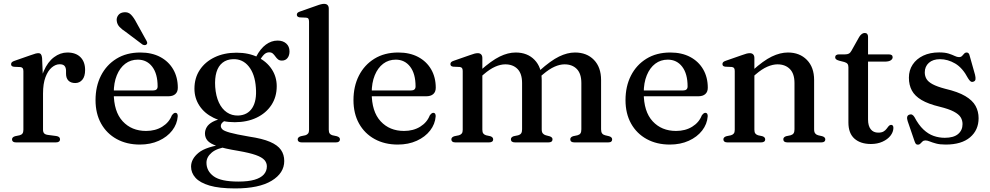

<svg xmlns="http://www.w3.org/2000/svg" viewBox="-20 -758 5269 1022"><path d="M192 -260Q192 -331 213 -379.8Q234 -428.5 267.5 -453.5Q301 -478.5 338.5 -478.5Q383.5 -478.5 408.2 -453.8Q433 -429 433 -385.5Q433 -351 418.2 -333.5Q403.5 -316 380.5 -316Q357 -316 344.2 -329Q331.5 -342 331.5 -365.5V-382.5Q331 -399 323.2 -407.5Q315.5 -416 297.5 -416Q276 -416 255.5 -398.8Q235 -381.5 222 -347Q209 -312.5 209 -260ZM204 -449.5 209 -330.5V-67.5Q209 -55 214.8 -48.5Q220.5 -42 234 -40L279.5 -34Q289.5 -32.5 294.5 -28.2Q299.5 -24 299.5 -16Q299.5 -8.5 293.8 -4.2Q288 0 277 0H65.5Q54.5 0 49.2 -4.2Q44 -8.5 44 -16Q44 -22 48 -26.2Q52 -30.5 60.5 -33L84.5 -38Q94.5 -40.5 99.5 -47.2Q104.5 -54 104.5 -67V-379Q104.5 -390 100.8 -395Q97 -400 88.5 -401L54.5 -402.5Q46 -403.5 42.5 -407Q39 -410.5 39 -416Q39 -422.5 43.2 -426.8Q47.5 -431 58 -434.5L141 -463.5Q160 -470.5 169.2 -472.8Q178.5 -475 184 -475Q193.5 -475 198 -469Q202.5 -463 204 -449.5Z M926.5 -291Q926.5 -269 913.2 -257.2Q900 -245.5 875 -245.5H555.5V-276.5H795Q819 -276.5 819 -298Q819 -365.5 790.2 -403Q761.5 -440.5 713.5 -440.5Q675.5 -440.5 646.8 -418.8Q618 -397 601.8 -357.2Q585.5 -317.5 585.5 -263.5Q585.5 -164 633 -112.5Q680.5 -61 757.5 -61Q807 -61 843.5 -83.5Q880 -106 894.5 -143.5Q900.5 -151.5 904.8 -154.5Q909 -157.5 914 -157.5Q920.5 -157.5 923.5 -152Q926.5 -146.5 926 -138.5Q923 -97.5 896.5 -63.2Q870 -29 825.5 -8.8Q781 11.5 724.5 11.5Q654.5 11.5 601.2 -17.8Q548 -47 518.2 -100.2Q488.5 -153.5 488.5 -225Q488.5 -298.5 517.5 -355.5Q546.5 -412.5 600 -445.5Q653.5 -478.5 727 -478.5Q788 -478.5 832.8 -454.8Q877.5 -431 902 -388.8Q926.5 -346.5 926.5 -291ZM706.5 -637 759.5 -541.5Q762.5 -536 763.5 -530.8Q764.5 -525.5 760 -521.5Q756 -517.5 750 -517.8Q744 -518 738.5 -521L649.5 -588Q628.5 -601.5 616 -615Q603.5 -628.5 601.5 -646.5Q599 -662.5 609 -676.5Q619 -690.5 639 -692.5Q662 -695.5 677.2 -680Q692.5 -664.5 706.5 -637Z M1305.5 -31Q1235.5 -43 1203.8 -52Q1172 -61 1163.8 -69.5Q1155.5 -78 1155.5 -87Q1155.5 -97 1163.2 -105.2Q1171 -113.5 1189 -122.5L1176.5 -129Q1136 -122.5 1113 -110Q1090 -97.5 1080.5 -81.2Q1071 -65 1071 -47.5Q1071 -26 1084.5 -9.8Q1098 6.5 1136.2 19.8Q1174.5 33 1248 45Q1308.5 55.5 1341.5 67.2Q1374.5 79 1387.5 93.8Q1400.5 108.5 1400.5 127.5Q1400.5 152.5 1384.2 170.8Q1368 189 1334.5 198.8Q1301 208.5 1248.5 208.5Q1156 208.5 1117.5 180.5Q1079 152.5 1079 108Q1079 78 1107 54.2Q1135 30.5 1190 23.5L1179.5 9Q1077.5 22 1037.2 55Q997 88 997 129Q997 162 1020.5 188.2Q1044 214.5 1095.5 229.8Q1147 245 1232 245Q1358.5 245 1425.8 204.2Q1493 163.5 1493 99Q1493 65 1475.5 39.8Q1458 14.5 1417.2 -3Q1376.5 -20.5 1305.5 -31ZM1328 -427.5 1354 -422Q1373.5 -456.5 1385.8 -468Q1398 -479.5 1412.5 -479.5Q1425 -479.5 1432.2 -473Q1439.5 -466.5 1445.5 -457.8Q1451.5 -449 1459.5 -442.2Q1467.5 -435.5 1480.5 -435.5Q1499.5 -435.5 1510.2 -449Q1521 -462.5 1521 -484.5Q1521 -511 1503.5 -526.5Q1486 -542 1457.5 -542Q1424.5 -542 1395.2 -520.5Q1366 -499 1344 -457ZM1453 -299Q1453 -349.5 1426.2 -390Q1399.5 -430.5 1351.5 -454Q1303.5 -477.5 1239 -477.5Q1173 -477.5 1122.5 -453.2Q1072 -429 1043.5 -386Q1015 -343 1015 -286Q1015 -235.5 1041.8 -195Q1068.5 -154.5 1116.8 -131Q1165 -107.5 1229.5 -107.5Q1295 -107.5 1345.5 -131.5Q1396 -155.5 1424.5 -198.8Q1453 -242 1453 -299ZM1220 -443Q1271.5 -445 1304.2 -404.2Q1337 -363.5 1342 -291.5Q1347.5 -222 1322.8 -183.5Q1298 -145 1248 -143Q1214 -142 1187.5 -160Q1161 -178 1145 -212.5Q1129 -247 1125.5 -295Q1122.5 -341 1132.2 -373.8Q1142 -406.5 1164.5 -424.2Q1187 -442 1220 -443Z M1730 -712.5V-67.5Q1730 -54 1735 -47.2Q1740 -40.5 1749.5 -38L1772.5 -33Q1781 -30.5 1785.2 -26.5Q1789.5 -22.5 1789.5 -16Q1789.5 -8.5 1784 -4.2Q1778.5 0 1767.5 0H1586.5Q1575.5 0 1570 -4.2Q1564.5 -8.5 1564.5 -16Q1564.5 -22 1568.8 -26.2Q1573 -30.5 1581.5 -33L1605.5 -38Q1615 -41 1620 -47.5Q1625 -54 1625 -67V-642.5Q1625 -653.5 1621.5 -658.5Q1618 -663.5 1609.5 -664L1575 -665.5Q1567 -667 1563.5 -670.5Q1560 -674 1560 -679.5Q1560 -685.5 1564 -689.8Q1568 -694 1579 -697.5L1663 -727Q1679 -733 1688.5 -735.2Q1698 -737.5 1704.5 -737.5Q1717.5 -737.5 1723.8 -730.8Q1730 -724 1730 -712.5Z M2299.5 -291Q2299.5 -269 2286.2 -257.2Q2273 -245.5 2248 -245.5H1928.5V-276.5H2168Q2192 -276.5 2192 -298Q2192 -365.5 2163.2 -403Q2134.5 -440.5 2086.5 -440.5Q2048.5 -440.5 2019.8 -418.8Q1991 -397 1974.8 -357.2Q1958.5 -317.5 1958.5 -263.5Q1958.5 -164 2006 -112.5Q2053.5 -61 2130.5 -61Q2180 -61 2216.5 -83.5Q2253 -106 2267.5 -143.5Q2273.5 -151.5 2277.8 -154.5Q2282 -157.5 2287 -157.5Q2293.5 -157.5 2296.5 -152Q2299.5 -146.5 2299 -138.5Q2296 -97.5 2269.5 -63.2Q2243 -29 2198.5 -8.8Q2154 11.5 2097.5 11.5Q2027.5 11.5 1974.2 -17.8Q1921 -47 1891.2 -100.2Q1861.5 -153.5 1861.5 -225Q1861.5 -298.5 1890.5 -355.5Q1919.5 -412.5 1973 -445.5Q2026.5 -478.5 2100 -478.5Q2161 -478.5 2205.8 -454.8Q2250.5 -431 2275 -388.8Q2299.5 -346.5 2299.5 -291Z M2547.5 -449.5V-67.5Q2547.5 -54 2552.5 -47.5Q2557.5 -41 2567 -38L2590 -33Q2605 -28 2605 -16.5Q2605 0 2582.5 0H2404Q2393 0 2387.8 -4.2Q2382.5 -8.5 2382.5 -16Q2382.5 -22 2386.5 -26.2Q2390.5 -30.5 2399 -33L2423 -38Q2433 -41 2438 -47.5Q2443 -54 2443 -67V-380Q2443 -391 2439.2 -395.8Q2435.5 -400.5 2427 -401.5L2393 -403Q2384.5 -404 2381 -407.5Q2377.5 -411 2377.5 -417Q2377.5 -423 2381.5 -427.2Q2385.5 -431.5 2396.5 -435L2481 -464.5Q2496 -470 2505.5 -472.5Q2515 -475 2523 -475Q2535 -475 2541.2 -468.2Q2547.5 -461.5 2547.5 -449.5ZM2533.5 -344 2514.5 -363 2536 -382Q2596 -435.5 2640 -457Q2684 -478.5 2725 -478.5Q2787.5 -478.5 2825.5 -439.2Q2863.5 -400 2863.5 -332V-69.5Q2863.5 -55 2869.2 -48Q2875 -41 2885 -38L2906 -32.5Q2921 -27.5 2921 -16.5Q2921 0 2899 0H2722Q2699.5 0 2699.5 -16.5Q2699.5 -28 2714.5 -33L2738.5 -38Q2749 -41 2754 -48.2Q2759 -55.5 2759 -69.5V-316Q2759 -366 2734.8 -390.8Q2710.5 -415.5 2669.5 -415.5Q2644.5 -415.5 2616 -403Q2587.5 -390.5 2555 -362.5ZM2849 -344 2830.5 -363 2852 -382Q2911.5 -435.5 2955.8 -457Q3000 -478.5 3040.5 -478.5Q3103.5 -478.5 3141.5 -439.2Q3179.5 -400 3179.5 -332V-69.5Q3179.5 -55 3185 -47.8Q3190.5 -40.5 3201 -38L3222 -33Q3230.5 -30.5 3234.5 -26.2Q3238.5 -22 3238.5 -16Q3238.5 -8.5 3233.5 -4.2Q3228.5 0 3217 0H3038Q3015.5 0 3015.5 -16.5Q3015.5 -28 3030.5 -33L3054 -38Q3065 -41 3069.8 -48.2Q3074.5 -55.5 3074.5 -69.5V-316Q3074.5 -366 3050.2 -390.8Q3026 -415.5 2985 -415.5Q2960 -415.5 2931.8 -403Q2903.5 -390.5 2870.5 -362.5Z M3747.5 -291Q3747.5 -269 3734.2 -257.2Q3721 -245.5 3696 -245.5H3376.5V-276.5H3616Q3640 -276.5 3640 -298Q3640 -365.5 3611.2 -403Q3582.5 -440.5 3534.5 -440.5Q3496.5 -440.5 3467.8 -418.8Q3439 -397 3422.8 -357.2Q3406.5 -317.5 3406.5 -263.5Q3406.5 -164 3454 -112.5Q3501.5 -61 3578.5 -61Q3628 -61 3664.5 -83.5Q3701 -106 3715.5 -143.5Q3721.5 -151.5 3725.8 -154.5Q3730 -157.5 3735 -157.5Q3741.5 -157.5 3744.5 -152Q3747.5 -146.5 3747 -138.5Q3744 -97.5 3717.5 -63.2Q3691 -29 3646.5 -8.8Q3602 11.5 3545.5 11.5Q3475.5 11.5 3422.2 -17.8Q3369 -47 3339.2 -100.2Q3309.5 -153.5 3309.5 -225Q3309.5 -298.5 3338.5 -355.5Q3367.5 -412.5 3421 -445.5Q3474.5 -478.5 3548 -478.5Q3609 -478.5 3653.8 -454.8Q3698.5 -431 3723 -388.8Q3747.5 -346.5 3747.5 -291Z M3995.5 -449.5V-67.5Q3995.5 -54 4000.5 -47.5Q4005.5 -41 4015 -38L4038 -33Q4053 -28 4053 -16.5Q4053 0 4030.5 0H3852Q3841 0 3835.8 -4.2Q3830.5 -8.5 3830.5 -16Q3830.5 -22 3834.5 -26.2Q3838.5 -30.5 3847 -33L3871 -38Q3881 -41 3886 -47.5Q3891 -54 3891 -67V-380Q3891 -391 3887.2 -395.8Q3883.5 -400.5 3875 -401.5L3841 -403Q3832.5 -404 3829 -407.5Q3825.5 -411 3825.5 -417Q3825.5 -423 3829.5 -427.2Q3833.5 -431.5 3844.5 -435L3929 -464.5Q3944 -470 3953.5 -472.5Q3963 -475 3971 -475Q3983 -475 3989.2 -468.2Q3995.5 -461.5 3995.5 -449.5ZM3981.5 -344 3962.5 -363 3984.5 -382Q4043.5 -435.5 4088.2 -457Q4133 -478.5 4174 -478.5Q4236.5 -478.5 4275 -439.2Q4313.5 -400 4313.5 -332V-69.5Q4313.5 -55 4319.2 -47.8Q4325 -40.5 4335 -38L4356.5 -33Q4365 -30.5 4369 -26.2Q4373 -22 4373 -16Q4373 -8.5 4367.8 -4.2Q4362.5 0 4351.5 0H4172Q4149.5 0 4149.5 -16.5Q4149.5 -28 4164.5 -33L4188.5 -38Q4199 -41 4204 -48.2Q4209 -55.5 4209 -69.5V-316Q4209 -366 4184.2 -390.8Q4159.5 -415.5 4118.5 -415.5Q4093.5 -415.5 4064.5 -403Q4035.5 -390.5 4003 -362.5Z M4474 -428 4446.5 -435Q4434.5 -438.5 4430 -442.8Q4425.5 -447 4425.5 -453Q4425.5 -460.5 4430.8 -464.5Q4436 -468.5 4445 -468.5H4477.5Q4490 -468.5 4498 -472.5Q4506 -476.5 4512 -487.5L4553.5 -561.5Q4560.5 -572.5 4567.8 -577.5Q4575 -582.5 4583 -582.5Q4591.5 -582.5 4596 -577.2Q4600.5 -572 4600.5 -562.5V-122.5Q4600.5 -88 4614.8 -70Q4629 -52 4654.5 -52Q4672.5 -52 4682.8 -58Q4693 -64 4698.8 -72Q4704.5 -80 4709.8 -86.2Q4715 -92.5 4722.5 -93.5Q4729 -93.5 4732.2 -89.5Q4735.5 -85.5 4735.5 -77Q4735 -55 4719.8 -35.5Q4704.5 -16 4677.5 -3.8Q4650.5 8.5 4616 8.5Q4560.5 8.5 4528.2 -20Q4496 -48.5 4496 -106V-400Q4496 -412 4491 -418.2Q4486 -424.5 4474 -428ZM4554 -430V-468.5H4711Q4721 -468.5 4726.2 -464.8Q4731.5 -461 4731.5 -453.5Q4731.5 -443.5 4721.2 -436.8Q4711 -430 4689 -430Z M4983.5 -443Q4946 -443 4924.2 -423.5Q4902.5 -404 4902.5 -372.5Q4902.5 -353.5 4911.5 -338Q4920.5 -322.5 4944 -309.8Q4967.5 -297 5011 -285.5Q5079.5 -269.5 5118.2 -246.5Q5157 -223.5 5173 -194Q5189 -164.5 5189 -129Q5189 -65.5 5143.5 -27Q5098 11.5 5014 11.5Q4983 11.5 4962.8 6Q4942.5 0.5 4929.2 -5Q4916 -10.5 4906 -10.5Q4896.5 -10.5 4890.5 -5Q4884.5 0.5 4879.2 6.2Q4874 12 4865.5 12Q4858.5 12 4855 7.8Q4851.5 3.5 4848 -6.5L4811.5 -113Q4807 -126.5 4808.8 -135.2Q4810.5 -144 4819.5 -147.5Q4828.5 -151 4835.2 -147.5Q4842 -144 4847.5 -135Q4869.5 -93 4895.2 -68.8Q4921 -44.5 4949.8 -34.5Q4978.5 -24.5 5009 -24.5Q5056 -24.5 5079.8 -44.5Q5103.5 -64.5 5103.5 -97.5Q5103.5 -117.5 5093.5 -133.8Q5083.5 -150 5057 -164Q5030.5 -178 4981.5 -190Q4921 -204.5 4885.2 -225.8Q4849.5 -247 4833.8 -276.2Q4818 -305.5 4818 -344.5Q4818 -384 4838 -414.2Q4858 -444.5 4894.2 -461.8Q4930.5 -479 4979 -479Q5010 -479 5029.5 -472.8Q5049 -466.5 5061.8 -460.2Q5074.5 -454 5084.5 -454Q5095 -454 5101 -460.2Q5107 -466.5 5112.2 -472.5Q5117.5 -478.5 5126 -478.5Q5131.5 -478.5 5135.5 -474.5Q5139.5 -470.5 5141.5 -461L5170 -360Q5173.5 -345.5 5172.5 -336.2Q5171.5 -327 5162 -323.5Q5153 -320 5146.5 -324.8Q5140 -329.5 5133 -341Q5104 -396.5 5064.5 -419.8Q5025 -443 4983.5 -443Z"/></svg>

Font: Fraunces 20pt
Style: Regular
Weight: 400
Version: Version 1.000;[b76b70a41]